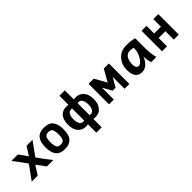

<svg xmlns="http://www.w3.org/2000/svg" viewBox="201 -1962 3391 3391"><g transform="rotate(-45 1897.0 -266.0)"><path d="M564.5 0H403.3L282.2 -168L173.8 0H24.9Q121.6 -130.9 214.8 -261.7Q118.7 -398.4 29.8 -512.7H190.9L305.7 -351.1L408.2 -512.7H557.1Q460.9 -383.8 372.6 -257.3Q475.1 -110.4 564.5 0Z M850.6 10.3Q732.4 10.3 678.2 -56.9Q624 -124 624 -255.9Q624 -388.7 678.2 -455.6Q732.4 -522.5 850.6 -522.5Q969.7 -522.5 1023.4 -455.6Q1077.1 -388.7 1077.1 -255.9Q1077.1 -117.2 1020 -53.5Q962.9 10.3 850.6 10.3ZM850.6 -99.6Q906.7 -99.6 928.7 -132.3Q950.7 -165 950.7 -255.9Q950.7 -347.2 928.7 -379.6Q906.7 -412.1 850.6 -412.1Q794.9 -412.1 772.7 -379.6Q750.5 -347.2 750.5 -255.9Q750.5 -165 772.9 -132.3Q795.4 -99.6 850.6 -99.6Z M1577.6 195.3H1442.9V-13.2Q1415 -8.3 1390.1 -8.3Q1307.6 -8.3 1247.8 -70.1Q1188 -131.8 1188 -255.9Q1188 -392.1 1256.3 -456.5Q1308.6 -505.4 1389.2 -505.4Q1414.6 -505.4 1442.9 -500.5V-727.1H1577.6V-500.5Q1604.5 -504.9 1628.9 -504.9Q1715.3 -504.9 1773.7 -441.2Q1832 -377.4 1832 -255.9Q1832 -133.8 1765.6 -63Q1714.4 -8.3 1630.4 -8.3Q1605.5 -8.3 1577.6 -13.2ZM1419.4 -104.5Q1430.7 -104.5 1442.9 -106.4V-408.7Q1430.7 -410.6 1419.4 -410.6Q1373 -410.6 1348.4 -370.8Q1323.7 -331.1 1323.7 -255.9Q1323.7 -183.1 1351.1 -139.6Q1373 -104.5 1419.4 -104.5ZM1600.6 -104.5Q1647 -104.5 1672.1 -144.3Q1697.3 -184.1 1697.3 -255.9Q1697.3 -327.1 1669.4 -372.6Q1647 -409.7 1600.1 -409.7Q1589.4 -409.7 1577.6 -407.7V-106.4Q1589.8 -104.5 1600.6 -104.5Z M2463.9 0H2343.8V-296.9L2244.6 -125H2172.9L2075.2 -296.4V0H1955.6V-512.2H2084.5L2210.4 -287.6L2336.9 -512.2H2463.9Z M2812 -106.9Q2860.4 -106.9 2914.3 -194.6Q2968.3 -282.2 2968.3 -366.7V-399.9Q2927.2 -410.2 2887.7 -410.2Q2815.9 -410.2 2779.8 -352.1Q2743.7 -293.9 2743.7 -206.1Q2743.7 -106.9 2812 -106.9ZM2772.9 12.7Q2606.9 12.7 2606.9 -206.1Q2606.9 -338.9 2688 -430.7Q2769 -522.5 2908.2 -522.5Q3013.7 -522.5 3107.9 -500V-266.1Q3107.9 -94.7 3139.6 0H3009.8Q2982.9 -69.8 2982.9 -166Q2905.8 12.7 2772.9 12.7Z M3697.3 0H3573.2V-208.5H3403.3V0H3280.3V-512.2H3403.3V-321.3H3573.2V-512.2H3697.3Z"/></g></svg>

Font: Cadman
Style: Bold
Weight: 700
Designer: Paul James MIller
Foundry: High-Logic / Made with FontCreator
Version: Version 2.114;March 28, 2021;FontCreator 13.0.0.2683 64-bit